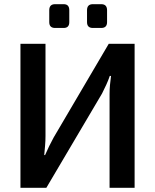

<svg xmlns="http://www.w3.org/2000/svg" viewBox="-20 -900 743 920"><path d="M625 -690V0H505V-449Q505 -471 507 -493Q509 -515 512 -536H506Q499 -515 489 -493.5Q479 -472 469 -452L202 0H78V-690H198V-248Q198 -225 196 -202Q194 -179 192 -157H196Q205 -178 215.5 -199.5Q226 -221 237 -241L501 -690ZM465 -880Q493 -880 493 -851V-794Q493 -766 465 -766H425Q397 -766 397 -794V-851Q397 -880 425 -880ZM285 -880Q312 -880 312 -851V-794Q312 -766 285 -766H244Q216 -766 216 -794V-851Q216 -880 244 -880Z"/></svg>

Font: Exo 2 SemiBold
Style: Regular
Weight: 600
Designer: Natanael Gama
Foundry: Natanael Gama
Version: Version 2.010